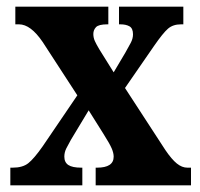

<svg xmlns="http://www.w3.org/2000/svg" viewBox="-20 -556 599 576"><path d="M11 0V-53H18Q48 -53 65 -66.5Q82 -80 108 -117L212 -270L108 -430Q72 -483 37 -483H26V-536H305V-483H302Q276 -483 268 -474.5Q260 -466 260 -454Q260 -443 264.5 -433Q269 -423 278 -408L321 -339L356 -398Q365 -414 372 -427Q379 -440 379 -453Q379 -471 368.5 -477Q358 -483 341 -483H337V-536H530V-483H523Q499 -483 484 -470Q469 -457 442 -418L355 -292L476 -106Q495 -78 510.5 -65.5Q526 -53 542 -53H553V0H267V-53H271Q321 -53 321 -86Q321 -97 315 -111Q309 -125 290 -155L246 -225L193 -137Q185 -123 179 -111Q173 -99 173 -86Q173 -69 185 -61Q197 -53 224 -53H227V0Z"/></svg>

Font: Noto Serif Myanmar ExtraCondensed ExtraBold
Style: Regular
Weight: 800
Width: 2
Designer: Ben Mitchell and the Monotype Design Team
Foundry: Monotype Imaging Inc.
Version: Version 2.106; ttfautohint (v1.8.4.7-5d5b)